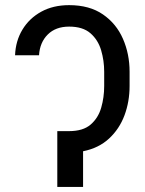

<svg xmlns="http://www.w3.org/2000/svg" viewBox="-20 -742 574 762"><path d="M207.4 0V-221.6H254.3Q309.7 -221.6 339.8 -247.7Q370 -273.8 381.7 -314.8Q393.5 -355.8 393.5 -400.6V-457.4Q393.5 -501.4 381.4 -542.4Q369.3 -583.5 339.1 -609.9Q308.9 -636.4 254.3 -636.4Q201 -636.4 169.6 -605.1Q138.1 -573.9 134.9 -522.7H39.8Q41.9 -579.5 69.1 -624.5Q96.2 -669.4 143.6 -695.5Q191.1 -721.6 254.3 -721.6Q335.2 -721.6 388.5 -684.8Q441.8 -648.1 468 -587.9Q494.3 -527.7 494.3 -457.4V-400.6Q494.3 -338.8 474.1 -284.4Q453.8 -230.1 412.8 -192.1Q371.8 -154.1 309.7 -141.7V0Z"/></svg>

Font: Inter UI
Style: Regular
Weight: 400
Designer: Rasmus Andersson
Foundry: rsms
Version: Version 2.2